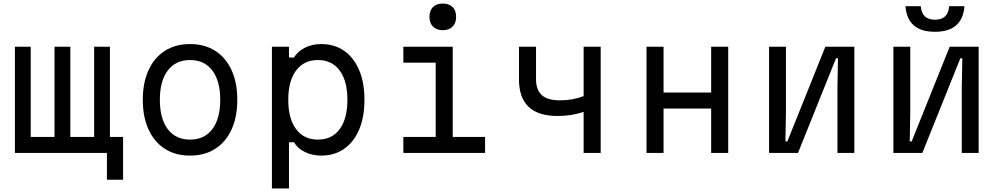

<svg xmlns="http://www.w3.org/2000/svg" viewBox="-20 -861 5640 1081"><path d="M582 151V0H64V-598H153V-90H287V-598H376V-90H510V-598H599V-90H673V151Z M1050 15Q968 15 908.5 -23Q849 -61 816.5 -131.5Q784 -202 784 -299Q784 -396 816.5 -466.5Q849 -537 908.5 -575Q968 -613 1050 -613Q1132 -613 1191.5 -575Q1251 -537 1283.5 -466.5Q1316 -396 1316 -299Q1316 -202 1283.5 -131.5Q1251 -61 1191.5 -23Q1132 15 1050 15ZM1050 -75Q1131 -75 1175.5 -134Q1220 -193 1220 -299Q1220 -405 1175.5 -464Q1131 -523 1050 -523Q969 -523 924.5 -464Q880 -405 880 -299Q880 -193 924.5 -134Q969 -75 1050 -75Z M1511 200V-598H1607V-537H1635Q1656 -572 1697 -592.5Q1738 -613 1789 -613Q1863 -613 1917.5 -575Q1972 -537 2002 -466.5Q2032 -396 2032 -299Q2032 -202 2002 -131.5Q1972 -61 1917.5 -23Q1863 15 1789 15Q1738 15 1697 -5Q1656 -25 1635 -60H1607V200ZM1770 -75Q1849 -75 1892.5 -134Q1936 -193 1936 -299Q1936 -405 1892.5 -464Q1849 -523 1770 -523Q1691 -523 1647 -464Q1603 -405 1603 -299Q1603 -193 1647 -134Q1691 -75 1770 -75Z M2251 -598H2529V-90H2711V0H2251V-90H2433V-508H2251ZM2473 -691Q2438 -691 2418 -711Q2398 -731 2398 -766Q2398 -802 2418 -821.5Q2438 -841 2473 -841Q2508 -841 2528 -821.5Q2548 -802 2548 -766Q2548 -731 2528 -711Q2508 -691 2473 -691Z M3266 0V-231Q3233 -220 3197 -214Q3161 -208 3119 -208Q2902 -208 2902 -414V-598H2998V-414Q2998 -355 3030.5 -325.5Q3063 -296 3133 -296Q3204 -296 3266 -320V-598H3362V0Z M3620 0V-598H3716V-340H3984V-598H4080V0H3984V-250H3716V0Z M4310 0V-598H4405V-228L4402 -65H4413L4627 -598H4790V0H4695V-372L4698 -533H4687L4473 0Z M5010 0V-598H5105V-228L5102 -65H5113L5327 -598H5490V0H5395V-372L5398 -533H5387L5173 0ZM5164 -826Q5170 -750 5244 -750Q5318 -750 5324 -826H5410Q5399 -682 5244 -682Q5089 -682 5078 -826Z"/></svg>

Font: Martian Mono Light
Style: Regular
Weight: 300
Monospace: yes
Designer: Roman Shamin
Foundry: Evil Martians
Version: Version 1.000; ttfautohint (v1.8.4.7-5d5b)